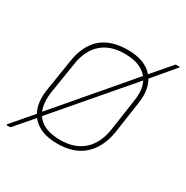

<svg xmlns="http://www.w3.org/2000/svg" viewBox="-151 -656 799 825"><g transform="rotate(30 249.0 -243.5)"><path d="M-9 51Q-10 51 -10.5 49.5Q-11 48 -10 46L82 -61L86 -67L396 -430L402 -437L487 -536Q489 -538 490.5 -538Q492 -538 493 -538H507Q509 -538 509.5 -537Q510 -536 508 -534L415 -424L409 -417L97 -53L91 -45L11 48Q7 51 5 51ZM217 11Q133 11 92.5 -35.5Q52 -82 64 -165L89 -323Q114 -490 280 -490Q365 -490 405.5 -443.5Q446 -397 433 -314L410 -156Q396 -75 347.5 -32Q299 11 217 11ZM221 -9Q292 -9 335 -47.5Q378 -86 389 -157L412 -314Q424 -389 388.5 -429Q353 -469 277 -469Q206 -469 163.5 -431.5Q121 -394 110 -322L85 -165Q75 -90 109 -49.5Q143 -9 221 -9Z"/></g></svg>

Font: Sofia Sans Semi Condensed Thin
Style: Italic
Weight: 250
Italic angle: -9°
Version: Version 4.100